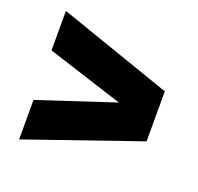

<svg xmlns="http://www.w3.org/2000/svg" viewBox="-100 -756 778 754"><g transform="rotate(20 289.0 -379.5)"><path d="M52.5 -111.5V-276.5L371 -381.5L52.5 -483.5V-648.5L525.5 -484.5V-275.5Z"/></g></svg>

Font: Encode Sans SemiExpanded SemiExpanded Black
Style: Regular
Weight: 900
Width: 6
Designer: Multiple Designers
Foundry: Impallari Type
Version: Version 3.000; ttfautohint (v1.8.3) -l 8 -r 50 -G 200 -x 14 